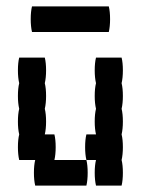

<svg xmlns="http://www.w3.org/2000/svg" viewBox="-20 -580 440 600"><path d="M150 -80H250Q254 -64 254 -40Q254 -17 250 0H90Q86 -17 86 -40Q86 -64 90 -80H40Q36 -97 36 -120Q36 -144 40 -160Q36 -177 36 -200Q36 -224 40 -240Q36 -257 36 -280Q36 -304 40 -320Q36 -337 36 -360Q36 -384 40 -400H120Q124 -384 124 -360Q124 -337 120 -320Q124 -304 124 -280Q124 -257 120 -240Q124 -224 124 -200Q124 -177 120 -160H150Q154 -144 154 -120Q154 -97 150 -80ZM364 -280Q364 -257 360 -240Q364 -224 364 -200Q364 -177 360 -160Q364 -144 364 -120Q364 -97 360 -80Q364 -64 364 -40Q364 -17 360 0H280Q276 -17 276 -40Q276 -64 280 -80H250Q246 -97 246 -120Q246 -144 250 -160H280Q276 -177 276 -200Q276 -224 280 -240Q276 -257 276 -280Q276 -304 280 -320Q276 -337 276 -360Q276 -384 280 -400H360Q364 -384 364 -360Q364 -337 360 -320Q364 -304 364 -280ZM324 -520Q324 -497 320 -480H80Q76 -497 76 -520Q76 -544 80 -560H320Q324 -544 324 -520Z"/></svg>

Font: VT323
Style: Regular
Weight: 400
Monospace: yes
Designer: Peter Hull
Version: Version 2.000